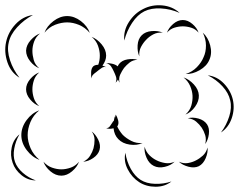

<svg xmlns="http://www.w3.org/2000/svg" viewBox="-89 -629 907 729"><path d="M383 -475Q379 -512 400.5 -545.5Q422 -579 455 -595Q488 -612 527 -608.5Q566 -605 593 -580Q559 -595 522 -597Q485 -599 459 -586Q433 -573 412.5 -542Q392 -511 383 -475ZM-15 -334Q-48 -354 -61 -393Q-74 -432 -66 -469Q-58 -507 -30 -537Q-2 -567 36 -572Q2 -554 -24 -525.5Q-50 -497 -56 -467Q-63 -437 -51 -400.5Q-39 -364 -15 -334ZM80 -505Q89 -530 114 -549Q139 -568 166 -568Q193 -568 218 -549Q243 -530 252 -504Q234 -525 211 -534.5Q188 -544 166 -544Q144 -544 120.5 -535Q97 -526 80 -505ZM545 -505Q551 -523 568.5 -538Q586 -553 605 -553Q624 -553 641.5 -538Q659 -523 665 -505Q653 -519 636.5 -524Q620 -529 605 -529Q590 -529 573.5 -524Q557 -519 545 -505ZM440 -415Q432 -433 433.5 -457Q435 -481 449 -495Q463 -509 487 -511Q511 -513 529 -505Q509 -507 493 -498.5Q477 -490 466 -478Q455 -467 446.5 -451Q438 -435 440 -415ZM681 -505Q701 -487 709 -457Q717 -427 706 -402Q696 -378 669 -362.5Q642 -347 616 -348Q641 -356 658.5 -374Q676 -392 684 -412Q693 -431 693 -456Q693 -481 681 -505ZM60 -370Q41 -377 25.5 -396.5Q10 -416 10 -437Q11 -458 27.5 -476.5Q44 -495 63 -502Q47 -489 40.5 -471Q34 -453 34 -436Q34 -420 39 -401.5Q44 -383 60 -370ZM259 -331Q256 -341 257 -356Q258 -371 266 -378Q273 -383 284 -383Q290 -399 290 -418Q290 -436 283 -455.5Q276 -475 259 -489Q280 -481 297 -460.5Q314 -440 314 -418Q314 -399 300 -380Q308 -377 314 -374Q305 -376 298.5 -372Q292 -368 286 -363Q281 -359 276 -355Q270 -351 264.5 -345.5Q259 -340 259 -331ZM365 -315Q362 -321 359 -327Q355 -320 350 -315Q355 -327 351.5 -337.5Q348 -348 343 -358Q339 -367 333 -376.5Q327 -386 314 -389Q324 -390 337 -387Q350 -384 358 -377Q360 -382 363 -386Q374 -400 395 -403.5Q416 -407 433 -402Q415 -401 403 -391.5Q391 -382 382 -371Q374 -360 367.5 -346Q361 -332 365 -315ZM60 -226Q41 -233 25.5 -251.5Q10 -270 10 -290Q10 -310 25.5 -328.5Q41 -347 60 -354Q45 -341 39.5 -323.5Q34 -306 34 -290Q34 -274 39.5 -256.5Q45 -239 60 -226ZM700 -343Q735 -339 761 -312Q787 -285 795 -251Q803 -216 791 -180.5Q779 -145 750 -126Q771 -154 781.5 -187.5Q792 -221 785 -248Q779 -276 755.5 -301.5Q732 -327 700 -343ZM608 -335Q629 -328 647 -308.5Q665 -289 666 -267Q667 -245 651.5 -223.5Q636 -202 615 -194Q632 -209 637.5 -228.5Q643 -248 642 -266Q641 -284 633 -302.5Q625 -321 608 -335ZM61 -22Q33 -32 12.5 -59Q-8 -86 -8 -116Q-8 -146 12 -173Q32 -200 60 -210Q37 -191 26.5 -165.5Q16 -140 16 -116Q16 -92 27 -66.5Q38 -41 61 -22ZM350 -194Q356 -186 359.5 -172.5Q363 -159 357 -150L356 -149Q364 -132 377 -117Q390 -104 409.5 -94Q429 -84 452 -86Q431 -76 403.5 -80Q376 -84 360 -101Q345 -116 342 -142Q328 -138 314 -142Q324 -143 328.5 -150Q333 -157 338 -164Q339 -166 340 -167.5Q341 -169 343 -170Q345 -183 350 -194Q349 -188 349 -182Q352 -188 350 -194ZM624 -180Q642 -185 664 -179Q686 -173 697 -157Q707 -142 704 -119.5Q701 -97 690 -82Q695 -100 690 -116Q685 -132 677 -144Q668 -157 655.5 -167.5Q643 -178 624 -180ZM259 -130Q274 -119 284 -98.5Q294 -78 289 -60Q284 -42 265 -29Q246 -16 227 -15Q244 -23 253 -37.5Q262 -52 266 -66Q270 -81 270 -98Q270 -115 259 -130ZM47 56Q17 56 -7.5 36Q-32 16 -41 -11Q-51 -39 -44.5 -69.5Q-38 -100 -15 -119Q-30 -93 -35 -64.5Q-40 -36 -32 -14Q-24 8 -2.5 27Q19 46 47 56ZM574 -15Q560 -1 536.5 4.5Q513 10 495 1Q477 -8 467.5 -30Q458 -52 460 -72Q465 -53 478 -40Q491 -27 506 -20Q520 -13 538 -10Q556 -7 574 -15ZM699 -69Q701 -50 692 -28.5Q683 -7 666 2Q649 10 626.5 4Q604 -2 590 -15Q608 -7 625 -10Q642 -13 655 -20Q669 -27 681.5 -38.5Q694 -50 699 -69ZM562 60Q537 80 502 80Q467 80 440 63Q412 45 396 14Q380 -17 387 -49Q392 -16 407.5 12Q423 40 445 54Q467 68 499.5 69Q532 70 562 60ZM211 -15Q204 5 184.5 21.5Q165 38 144 38Q122 38 102.5 21.5Q83 5 76 -15Q90 1 108.5 7.5Q127 14 144 14Q161 14 179.5 7.5Q198 1 211 -15Z"/></svg>

Font: Rubik Puddles
Style: Regular
Weight: 400
Designer: Hubert and Fischer, NaN
Foundry: Hubert and Fischer, NaN
Version: Version 2.200